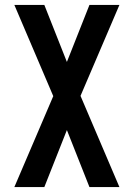

<svg xmlns="http://www.w3.org/2000/svg" viewBox="-20 -755 540 775"><path d="M38 0 195 -367 38 -735H159L250 -505L341 -735H462L305 -368L462 0H341L250 -230L159 0Z"/></svg>

Font: Iosevka SS04
Style: Bold
Weight: 700
Monospace: yes
Designer: Belleve Invis
Foundry: Belleve Invis
Version: Version 19.0.0; ttfautohint (v1.8.4)